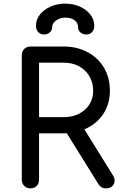

<svg xmlns="http://www.w3.org/2000/svg" viewBox="-20 -1037 667 1057"><path d="M148 0Q127 0 113.5 -13.5Q100 -27 100 -48V-733Q100 -754 113.5 -767.5Q127 -781 148 -781H330Q404 -781 462 -750Q520 -719 552.5 -664Q585 -609 585 -537Q585 -469 552.5 -416Q520 -363 462 -333Q404 -303 330 -303H195V-48Q195 -27 182 -13.5Q169 0 148 0ZM564 0Q550 0 540 -5.5Q530 -11 522 -23L338 -319L432 -345L601 -73Q618 -46 606 -23Q594 0 564 0ZM195 -392H330Q378 -392 414.5 -410.5Q451 -429 472 -462Q493 -495 493 -537Q493 -582 472 -617.5Q451 -653 414.5 -672.5Q378 -692 330 -692H195ZM223 -847Q203 -847 190.5 -860.5Q178 -874 178 -895Q178 -929 199.5 -956.5Q221 -984 258 -1000.5Q295 -1017 339 -1017Q383 -1017 419 -1001Q455 -985 477 -957.5Q499 -930 499 -894Q499 -874 487 -860.5Q475 -847 455 -847Q437 -847 423.5 -858Q410 -869 410 -887Q410 -910 391 -925Q372 -940 339 -940Q311 -940 289 -924.5Q267 -909 267 -887Q267 -869 253.5 -858Q240 -847 223 -847Z"/></svg>

Font: Comfortaa SemiBold
Style: Regular
Weight: 600
Designer: Johan Aakerlund
Foundry: Johan Aakerlund
Version: Version 3.104; ttfautohint (v1.8.1.43-b0c9)